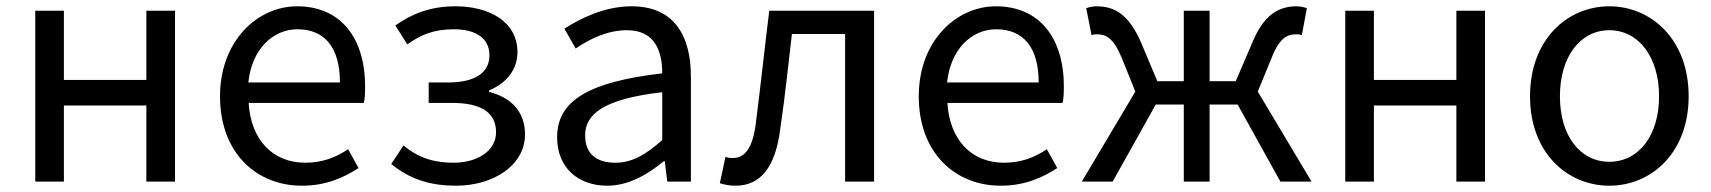

<svg xmlns="http://www.w3.org/2000/svg" viewBox="-20 -577 5436 610"><path d="M183 -543H92V0H183V-242H445V0H536V-543H445V-323H183Z M939 13C1015 13 1071 -12 1119 -43L1086 -103C1046 -76 1003 -60 950 -60C846 -60 777 -133 770 -250H1136C1139 -263 1140 -282 1140 -302C1140 -457 1062 -557 924 -557C798 -557 679 -447 679 -271C679 -91 795 13 939 13ZM1060 -315H769C780 -422 848 -484 925 -484C1010 -484 1060 -428 1060 -315Z M1429 13C1545 13 1648 -50 1648 -150C1648 -227 1598 -269 1534 -285V-290C1591 -313 1624 -358 1624 -411C1624 -510 1532 -557 1427 -557C1347 -557 1288 -533 1236 -496L1274 -436C1318 -467 1358 -484 1422 -484C1490 -484 1535 -457 1535 -401C1535 -348 1492 -315 1404 -315H1342V-250H1417C1506 -250 1556 -221 1556 -157C1556 -97 1496 -60 1421 -60C1365 -60 1313 -72 1262 -115L1223 -56C1287 -4 1353 13 1429 13Z M1909 13C1977 13 2037 -22 2089 -65H2092L2100 0H2175V-334C2175 -467 2119 -557 1987 -557C1899 -557 1824 -518 1773 -486L1809 -423C1852 -452 1908 -481 1972 -481C2061 -481 2084 -414 2084 -344C1852 -317 1750 -258 1750 -141C1750 -43 1818 13 1909 13ZM1935 -60C1880 -60 1839 -84 1839 -147C1839 -216 1901 -263 2084 -284V-132C2031 -85 1988 -60 1935 -60Z M2317 13C2397 13 2444 -47 2459 -168C2474 -268 2484 -369 2496 -469H2665V0H2757V-543H2424C2409 -422 2397 -308 2382 -191C2373 -110 2348 -75 2309 -75C2298 -75 2290 -76 2285 -79L2267 5C2283 10 2297 13 2317 13Z M3159 13C3235 13 3291 -12 3339 -43L3306 -103C3266 -76 3223 -60 3170 -60C3066 -60 2997 -133 2990 -250H3356C3359 -263 3360 -282 3360 -302C3360 -457 3282 -557 3144 -557C3018 -557 2899 -447 2899 -271C2899 -91 3015 13 3159 13ZM3280 -315H2989C3000 -422 3068 -484 3145 -484C3230 -484 3280 -428 3280 -315Z M4048 0H4147L3976 -286L4020 -393C4045 -457 4070 -468 4098 -468C4106 -468 4109 -468 4116 -465L4132 -551C4124 -554 4111 -557 4100 -557C4043 -557 3995 -531 3958 -440L3906 -319H3823V-543H3741V-319H3657L3606 -440C3567 -531 3522 -557 3463 -557C3452 -557 3440 -554 3431 -551L3448 -465C3455 -468 3458 -468 3465 -468C3494 -468 3517 -457 3544 -393L3587 -286L3417 0H3515L3652 -245H3741V0H3823V-245H3912Z M4345 -543H4254V0H4345V-242H4607V0H4698V-543H4607V-323H4345Z M5093 13C5226 13 5345 -91 5345 -271C5345 -452 5226 -557 5093 -557C4960 -557 4841 -452 4841 -271C4841 -91 4960 13 5093 13ZM5093 -63C5000 -63 4936 -146 4936 -271C4936 -396 5000 -481 5093 -481C5186 -481 5251 -396 5251 -271C5251 -146 5186 -63 5093 -63Z"/></svg>

Font: Spoqa Han Sans Neo
Style: Regular
Weight: 400
Designer: [Spoqa Han Sans Neo] Dong-huui Kim ___ Younghwa Kang ___ Yujin Lee ___ [Noto Sans] Ryoko NISHIZUKA ____ (kana & ideograp
Foundry: Spoqa (http://www.spoqa-han-sans.com)
Version: Version 1.100;hotconv 1.0.109;makeotfexe 2.5.65596